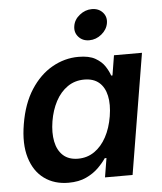

<svg xmlns="http://www.w3.org/2000/svg" viewBox="-54 -809 733 867"><g transform="rotate(-5 312.5 -376.0)"><path d="M221.7 9.8Q157.7 9.8 112.1 -23.4Q66.4 -56.6 47.4 -119.9Q28.3 -183.1 43.5 -272Q58.6 -363.3 98.9 -425.8Q139.2 -488.3 195.8 -520.5Q252.4 -552.7 315.4 -552.7Q363.8 -552.7 391.8 -536.6Q419.9 -520.5 434.6 -497.8Q449.2 -475.1 455.6 -455.6H461.4L476.1 -545.9H603L512.7 0H387.7L401.9 -86.4H394Q380.4 -65.9 357.9 -43.7Q335.4 -21.5 302.2 -5.9Q269 9.8 221.7 9.8ZM274.4 -94.7Q315.9 -94.7 348.4 -117.2Q380.9 -139.6 402.6 -179.7Q424.3 -219.7 433.1 -272.9Q441.9 -326.2 433.3 -365.5Q424.8 -404.8 399.7 -426.5Q374.5 -448.2 332.5 -448.2Q289.6 -448.2 256.6 -425.3Q223.6 -402.3 202.6 -362.8Q181.6 -323.2 173.3 -272.9Q165 -221.7 173.1 -181.4Q181.2 -141.1 206.5 -117.9Q231.9 -94.7 274.4 -94.7ZM371.1 -623Q340.8 -623 322.5 -643.6Q304.2 -664.1 309.1 -692.9Q313.5 -721.7 338.9 -741.9Q364.3 -762.2 394.5 -762.2Q425.3 -762.2 443.6 -741.9Q461.9 -721.7 457 -692.9Q452.1 -664.1 427 -643.6Q401.9 -623 371.1 -623Z"/></g></svg>

Font: Inter SemiBold
Style: Italic
Weight: 600
Italic angle: -9.3988°
Designer: Rasmus Andersson
Foundry: rsms
Version: Version 4.001;git-66647c0bb